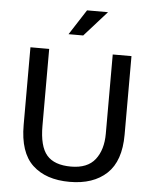

<svg xmlns="http://www.w3.org/2000/svg" viewBox="-57 -882 754 939"><g transform="rotate(5 320.0 -412.5)"><path d="M72 -630H164V-253Q164 -152 201 -109Q238 -66 320 -66Q401 -66 438.5 -114Q476 -162 476 -241V-630H568V-244Q568 -115 502 -53Q436 9 320 9Q203 9 137.5 -52.5Q72 -114 72 -249ZM324 -710H252L332 -834H435Z"/></g></svg>

Font: Ek Mukta
Style: Regular
Weight: 400
Designer: Girish Dalvi and Yashodeep Gholap
Foundry: Ek Type
Version: Version 2.538;PS 1.001;hotconv 16.6.51;makeotf.lib2.5.65220;